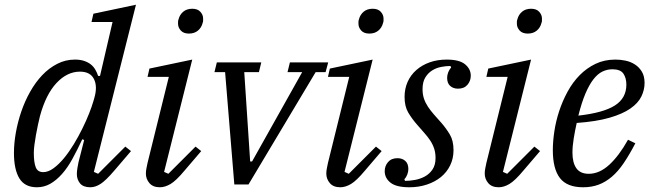

<svg xmlns="http://www.w3.org/2000/svg" viewBox="-20 -780 2761 812"><path d="M136 12Q85 12 62 -25.5Q39 -63 39 -133Q39 -174 47 -219Q55 -264 70 -308Q85 -352 107.5 -392Q130 -432 158.5 -462Q187 -492 222 -510Q257 -528 297 -528Q319 -528 335.5 -522.5Q352 -517 363.5 -508Q375 -499 382.5 -486.5Q390 -474 395 -459H403L456 -687H367L375 -722L555 -760L377 -53L395 -45L510 -160L534 -141L463 -58Q427 -16 405 -2Q383 12 362 12Q332 12 318.5 -4.5Q305 -21 305 -44Q305 -55 307.5 -70Q310 -85 312 -94L336 -188L328 -191Q307 -146 286.5 -108.5Q266 -71 242.5 -44.5Q219 -18 193 -3Q167 12 136 12ZM163 -52Q184 -52 206.5 -68.5Q229 -85 250.5 -111Q272 -137 292 -170Q312 -203 328.5 -236.5Q345 -270 357 -300.5Q369 -331 375 -352L379 -366Q393 -414 377.5 -445.5Q362 -477 318 -477Q264 -477 219 -429Q174 -381 149 -289Q145 -273 140.5 -252Q136 -231 132 -209Q128 -187 125.5 -167Q123 -147 123 -133Q123 -94 131 -73Q139 -52 163 -52Z M656 12Q627 12 612 -5.5Q597 -23 597 -46Q597 -57 599.5 -69Q602 -81 604 -91L694 -455H604L612 -490L793 -528L674 -53L692 -45L807 -160L831 -141L760 -58Q725 -16 701.5 -2Q678 12 656 12ZM779 -638Q756 -638 744.5 -651Q733 -664 733 -679Q733 -683 733 -688Q733 -693 735 -698Q740 -718 755 -730.5Q770 -743 793 -743Q816 -743 827.5 -730Q839 -717 839 -702Q839 -698 839 -693Q839 -688 837 -683Q832 -663 817 -650.5Q802 -638 779 -638Z M932 -475H887L897 -516H1085L1075 -475H1013L1038 -97H1046L1258 -475H1196L1206 -516H1368L1357 -475H1315L1031 0H971Z M1419 12Q1390 12 1375 -5.5Q1360 -23 1360 -46Q1360 -57 1362.5 -69Q1365 -81 1367 -91L1457 -455H1367L1375 -490L1556 -528L1437 -53L1455 -45L1570 -160L1594 -141L1523 -58Q1488 -16 1464.5 -2Q1441 12 1419 12ZM1542 -638Q1519 -638 1507.5 -651Q1496 -664 1496 -679Q1496 -683 1496 -688Q1496 -693 1498 -698Q1503 -718 1518 -730.5Q1533 -743 1556 -743Q1579 -743 1590.5 -730Q1602 -717 1602 -702Q1602 -698 1602 -693Q1602 -688 1600 -683Q1595 -663 1580 -650.5Q1565 -638 1542 -638Z M1711 12Q1656 12 1631.5 -7.5Q1607 -27 1607 -56Q1607 -78 1621 -94.5Q1635 -111 1661 -111Q1681 -111 1694 -99.5Q1707 -88 1707 -65Q1707 -54 1702.5 -42Q1698 -30 1690 -22L1693 -15Q1712 -15 1734.5 -19Q1757 -23 1776.5 -33.5Q1796 -44 1809 -63Q1822 -82 1822 -112Q1822 -134 1816 -152Q1810 -170 1799 -186.5Q1788 -203 1773.5 -219Q1759 -235 1742 -255Q1722 -278 1706.5 -304Q1691 -330 1691 -370Q1691 -405 1704 -434Q1717 -463 1741 -484Q1765 -505 1797.5 -516.5Q1830 -528 1869 -528Q1923 -528 1947 -508Q1971 -488 1971 -460Q1971 -438 1957 -421.5Q1943 -405 1917 -405Q1897 -405 1884 -416.5Q1871 -428 1871 -451Q1871 -462 1875.5 -474Q1880 -486 1888 -494L1885 -501Q1867 -501 1846 -497Q1825 -493 1807.5 -482Q1790 -471 1778.5 -452Q1767 -433 1767 -403Q1767 -381 1773 -363Q1779 -345 1790 -328.5Q1801 -312 1815.5 -295.5Q1830 -279 1847 -260Q1867 -237 1882.5 -211Q1898 -185 1898 -145Q1898 -110 1884 -81Q1870 -52 1845 -31.5Q1820 -11 1785.5 0.5Q1751 12 1711 12Z M2089 12Q2060 12 2045 -5.5Q2030 -23 2030 -46Q2030 -57 2032.5 -69Q2035 -81 2037 -91L2127 -455H2037L2045 -490L2226 -528L2107 -53L2125 -45L2240 -160L2264 -141L2193 -58Q2158 -16 2134.5 -2Q2111 12 2089 12ZM2212 -638Q2189 -638 2177.5 -651Q2166 -664 2166 -679Q2166 -683 2166 -688Q2166 -693 2168 -698Q2173 -718 2188 -730.5Q2203 -743 2226 -743Q2249 -743 2260.5 -730Q2272 -717 2272 -702Q2272 -698 2272 -693Q2272 -688 2270 -683Q2265 -663 2250 -650.5Q2235 -638 2212 -638Z M2446 12Q2378 12 2348 -27Q2318 -66 2318 -145Q2318 -182 2324.5 -225Q2331 -268 2345 -310.5Q2359 -353 2380.5 -392.5Q2402 -432 2431.5 -462Q2461 -492 2498.5 -510Q2536 -528 2583 -528Q2604 -528 2625.5 -523.5Q2647 -519 2665 -507.5Q2683 -496 2694.5 -477Q2706 -458 2706 -429Q2706 -400 2692.5 -372Q2679 -344 2646 -321Q2613 -298 2557.5 -282Q2502 -266 2419 -260Q2412 -229 2406.5 -195.5Q2401 -162 2401 -134Q2401 -92 2417.5 -68.5Q2434 -45 2470 -45Q2515 -45 2556.5 -83Q2598 -121 2636 -189L2667 -174Q2642 -126 2618 -90.5Q2594 -55 2567.5 -32.5Q2541 -10 2511.5 1Q2482 12 2446 12ZM2426 -291Q2532 -303 2580.5 -334Q2629 -365 2629 -422Q2629 -450 2616.5 -468.5Q2604 -487 2570 -487Q2548 -487 2528 -477.5Q2508 -468 2490 -445Q2472 -422 2456 -384.5Q2440 -347 2426 -291Z"/></svg>

Font: IBM Plex Serif
Style: Italic
Weight: 400
Italic angle: -14°
Designer: Mike Abbink, Paul van der Laan, Pieter van Rosmalen
Foundry: Bold Monday
Version: Version 3.001